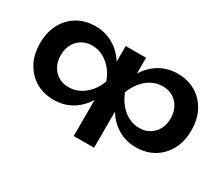

<svg xmlns="http://www.w3.org/2000/svg" viewBox="-127 -887 1559 1356"><g transform="rotate(30 652.5 -209.5)"><path d="M627 -284Q611 -194 568.5 -126.5Q526 -59 462 -22Q398 15 318 15Q235 15 171.5 -22.5Q108 -60 72 -127.5Q36 -195 36 -284Q36 -374 72 -441.5Q108 -509 171.5 -546.5Q235 -584 318 -584Q397 -584 461.5 -547Q526 -510 569 -442.5Q612 -375 627 -284ZM205 -284Q205 -234 225.5 -196Q246 -158 282 -136.5Q318 -115 365 -115Q412 -115 453.5 -136.5Q495 -158 527 -196Q559 -234 576 -284Q559 -334 527 -372.5Q495 -411 453.5 -432.5Q412 -454 365 -454Q318 -454 282 -432.5Q246 -411 225.5 -372.5Q205 -334 205 -284ZM570 -569H736V-388L713 -343V-219L736 -173V165H570V-178L593 -244V-346L570 -380ZM678 -284Q695 -375 737.5 -442.5Q780 -510 844 -547Q908 -584 988 -584Q1071 -584 1134.5 -546.5Q1198 -509 1234 -441.5Q1270 -374 1270 -284Q1270 -195 1234 -127.5Q1198 -60 1134.5 -22.5Q1071 15 988 15Q908 15 844.5 -22Q781 -59 738 -126.5Q695 -194 678 -284ZM1101 -284Q1101 -334 1080.5 -372.5Q1060 -411 1024 -432.5Q988 -454 941 -454Q894 -454 852.5 -432.5Q811 -411 779.5 -372.5Q748 -334 729 -284Q748 -234 779.5 -196Q811 -158 852.5 -136.5Q894 -115 941 -115Q988 -115 1024 -136.5Q1060 -158 1080.5 -196Q1101 -234 1101 -284Z"/></g></svg>

Font: Unbounded Medium
Style: Regular
Weight: 500
Designer: Luke Prowse, Jean-Baptiste Morizot, Fátima Lázaro, Florian Runge
Foundry: NaN
Version: Version 1.700